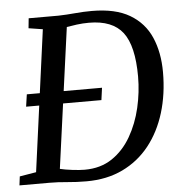

<svg xmlns="http://www.w3.org/2000/svg" viewBox="-59 -802 815 861"><g transform="rotate(-5 348.0 -371.5)"><path d="M101 -743H235Q272 -744 310 -747.5Q348 -751 385.5 -751Q491.5 -751 556.2 -712.8Q621 -674.5 650.5 -606.5Q680 -538.5 680 -450Q680 -351.5 654.5 -268Q629 -184.5 579.8 -122.5Q530.5 -60.5 459 -26.2Q387.5 8 296 8Q250.5 8 209.2 4Q168 0 129.5 0H-5.5L-0.5 -40L74 -52.5L160 -688.5L96.5 -698.5ZM368.5 -699.5Q340.5 -699.5 313.5 -696Q286.5 -692.5 268 -689L181.5 -58Q204 -52.5 236.8 -48.5Q269.5 -44.5 292.5 -44.5Q364 -44.5 415.8 -79.2Q467.5 -114 501 -172Q534.5 -230 550.8 -300Q567 -370 567 -440Q567 -578 520.5 -638.8Q474 -699.5 368.5 -699.5ZM55 -349 63 -404H401.5L394 -349Z"/></g></svg>

Font: Merriweather
Style: Italic
Weight: 400
Italic angle: -7.8°
Designer: Eben Sorkin
Foundry: Eben Sorkin
Version: Version 2.100